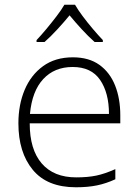

<svg xmlns="http://www.w3.org/2000/svg" viewBox="-20 -784 588 814"><path d="M289 -541Q357 -541 401.5 -509Q446 -477 468 -421.5Q490 -366 490 -295V-261H106Q106 -150 157 -91Q208 -32 303 -32Q352 -32 388 -39.5Q424 -47 469 -67V-24Q430 -6 391 2Q352 10 302 10Q180 10 119 -64Q58 -138 58 -261Q58 -340 84.5 -403Q111 -466 162.5 -503.5Q214 -541 289 -541ZM288 -500Q211 -500 163.5 -449Q116 -398 107 -301H442Q442 -390 404.5 -445Q367 -500 288 -500ZM298 -764Q310 -743 330.5 -715.5Q351 -688 374 -661Q397 -634 416 -614V-606H381Q354 -630 326 -660.5Q298 -691 275 -719Q252 -691 224 -660.5Q196 -630 169 -606H135V-614Q154 -634 176.5 -661Q199 -688 220 -715.5Q241 -743 253 -764Z"/></svg>

Font: Noto Kufi Arabic ExtraLight
Style: Regular
Weight: 200
Designer: Monotype Design Team, David Williams, Khaled Hosny
Foundry: Google LLC
Version: Version 2.109; ttfautohint (v1.8.4.7-5d5b)